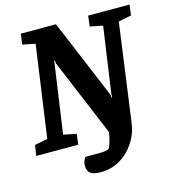

<svg xmlns="http://www.w3.org/2000/svg" viewBox="-135 -747 924 1019"><g transform="rotate(-15 327.0 -238.0)"><path d="M443 -648H670L663 -590L592 -576L519 -43Q512 16 481 64.5Q450 113 402 142.5Q354 172 292 172Q254 172 237 159Q220 146 220 118Q220 98 227 85.5Q234 73 235 72H316Q337 72 350.5 68.5Q364 65 366 62Q371 52 377 34.5Q383 17 390 -22L212 -448L211 -463H207L151 -72L222 -58L215 0H-16L-7 -58L64 -72L135 -576L65 -590L73 -648H266L448 -213L450 -197H454V-213L506 -576L436 -590Z"/></g></svg>

Font: Faustina VF Beta
Style: Italic
Weight: 400
Italic angle: -8°
Designer: Alfonso Garcia
Foundry: Omnibus-Type
Version: Version 1.006